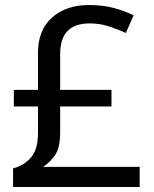

<svg xmlns="http://www.w3.org/2000/svg" viewBox="-20 -743 612 763"><path d="M334 -723Q389 -723 433 -711Q477 -699 511 -682L480 -612Q450 -626 413.5 -638Q377 -650 336 -650Q279 -650 249 -620.5Q219 -591 219 -525V-386H423V-320H219V-216Q219 -155 198 -125.5Q177 -96 151 -80H535V0H32V-74Q75 -85 103 -117Q131 -149 131 -215V-320H35V-386H131V-534Q131 -623 186.5 -673Q242 -723 334 -723Z"/></svg>

Font: Noto Sans Marchen
Style: Regular
Weight: 400
Designer: Monotype Design Team
Foundry: Monotype Imaging Inc.
Version: Version 2.003; ttfautohint (v1.8.4.7-5d5b)